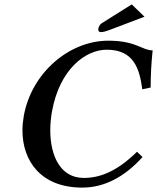

<svg xmlns="http://www.w3.org/2000/svg" viewBox="-20 -843 714 873"><path d="M579 -823 442 -737C433 -731 428 -719 427 -712V-709C427 -701 431 -697 439 -697C448 -697 461 -700 484 -709L637 -767ZM354 10C455 10 547 -39 628 -129L603 -153C514 -66 438 -34 361 -34C252.9 -34 208.6 -136.7 208.6 -251C208.6 -278.4 211.2 -306.5 216 -334C251 -532 372 -617 465 -617C588 -617 614 -532 627 -437L665 -445C665 -500 668 -556 674 -614C625 -614 600 -658 472 -658C295 -658 122.7 -511.9 88 -315C84.2 -293.3 82.1 -271.5 82.1 -250.1C82.1 -112.7 164.5 10 354 10Z"/></svg>

Font: Linux Libertine O
Style: Bold Italic
Weight: 700
Italic angle: -11.5°
Designer: Philipp H. Poll
Foundry: Philipp H. Poll
Version: Version 4.1.0